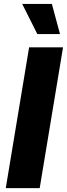

<svg xmlns="http://www.w3.org/2000/svg" viewBox="-20 -972 346 992"><path d="M305.7 -727.5 185.1 0H9.8L130.4 -727.5ZM172.9 -795.9 94.7 -951.7H248L290 -795.9Z"/></svg>

Font: Inter Extra Bold
Style: Italic
Weight: 800
Italic angle: -9.39999°
Designer: Rasmus Andersson
Foundry: rsms
Version: Version 4.000;git-3c8e0fc